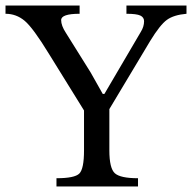

<svg xmlns="http://www.w3.org/2000/svg" viewBox="-30 -677 697 697"><path d="M647 -657V-627Q601 -623 576 -605Q551 -587 515 -528L367 -281V-131Q367 -66 387 -48Q407 -30 471 -30V0H175V-30Q241 -30 258 -47Q275 -64 275 -131V-276L148 -481Q90 -576 59.5 -601.5Q29 -627 -10 -627V-657H259V-627Q192 -627 192 -604Q192 -584 209 -558L299 -414L343 -336H349L481 -561Q493 -580 493 -600Q493 -614 479.5 -620.5Q466 -627 429 -627V-657Z"/></svg>

Font: myMathFont
Style: Regular
Weight: 400
Designer: Ross Mills, John Hudson & Paul Hanslow, Tiro Typeworks Ltd; with prior portions MicroPress Inc., and Coen Hoffman. Math 
Foundry: Tiro Typeworks Ltd
Version: Version 2.13 b171